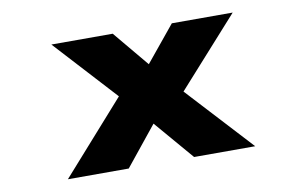

<svg xmlns="http://www.w3.org/2000/svg" viewBox="-61 -644 1179 755"><g transform="rotate(-10 528.0 -266.5)"><path d="M658 0 473 -216 447 -244 182 -533H427L577 -353L606 -321L902 0ZM154 0 431 -312 564 -207 397 0ZM626 -221 495 -328 663 -533H906Z"/></g></svg>

Font: Lexend Zetta ExtraBold
Style: Regular
Weight: 800
Designer: Bonnie Shaver-Troup, Thomas Jockin
Foundry: Lexend
Version: Version 1.007